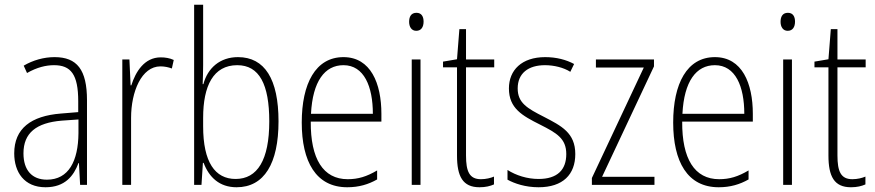

<svg xmlns="http://www.w3.org/2000/svg" viewBox="-20 -780 3691 810"><path d="M210 -539C165 -539 119 -526 80 -503L94 -472C136 -496 174 -505 208 -505C279 -505 310 -466 310 -353V-307L237 -301C111 -291 40 -238 40 -133C40 -54 82 10 172 10C254 10 291 -38 311 -92H313L318 0H347V-357C347 -486 305 -539 210 -539ZM240 -271 311 -276V-218C310 -101 270 -22 178 -22C115 -22 79 -62 79 -133C79 -219 133 -262 240 -271Z M658 -538C589 -538 552 -477 534 -420H531L526 -529H496V0H533V-283C533 -393 577 -500 657 -500C675 -500 692 -496 705 -491L713 -527C696 -535 677 -538 658 -538Z M837 -506V-760H799V0H830L836 -93H839C862 -32 906 10 978 10C1095 10 1155 -91 1155 -268C1155 -446 1097 -539 984 -539C908 -539 856 -493 838 -425H835C836 -448 837 -480 837 -506ZM981 -505C1074 -505 1116 -424 1116 -268C1116 -105 1066 -25 974 -25C887 -25 837 -96 837 -247V-283C837 -418 880 -505 981 -505Z M1429 -539C1311 -539 1253 -427 1253 -263C1253 -98 1313 10 1445 10C1494 10 1534 -2 1571 -23V-61C1527 -35 1491 -24 1447 -24C1343 -24 1290 -110 1291 -267H1589V-300C1589 -428 1544 -539 1429 -539ZM1429 -505C1516 -505 1553 -415 1553 -300H1292C1299 -437 1350 -505 1429 -505Z M1737 -726C1714 -726 1706 -709 1706 -688C1706 -667 1716 -650 1736 -650C1757 -650 1767 -666 1767 -689C1767 -709 1759 -726 1737 -726ZM1754 -529H1717V0H1754Z M2009 -24C1960 -24 1946 -57 1946 -124V-496H2065V-529H1946V-657H1918L1908 -530L1849 -520V-496H1908V-124C1908 -36 1932 10 2003 10C2029 10 2048 5 2064 -2V-35C2050 -29 2030 -24 2009 -24Z M2407 -130C2407 -220 2348 -249 2275 -287C2204 -323 2164 -346 2164 -407C2164 -471 2209 -505 2279 -505C2317 -505 2358 -495 2386 -477L2402 -510C2369 -528 2327 -539 2280 -539C2181 -539 2127 -484 2127 -407C2127 -323 2183 -292 2259 -254C2328 -219 2369 -196 2369 -130C2369 -64 2332 -25 2252 -25C2204 -25 2157 -40 2121 -63V-22C2150 -6 2196 10 2252 10C2355 10 2407 -44 2407 -130Z M2741 0V-34H2520L2739 -500V-529H2494V-495H2696L2477 -29V0Z M2996 -539C2878 -539 2820 -427 2820 -263C2820 -98 2880 10 3012 10C3061 10 3101 -2 3138 -23V-61C3094 -35 3058 -24 3014 -24C2910 -24 2857 -110 2858 -267H3156V-300C3156 -428 3111 -539 2996 -539ZM2996 -505C3083 -505 3120 -415 3120 -300H2859C2866 -437 2917 -505 2996 -505Z M3304 -726C3281 -726 3273 -709 3273 -688C3273 -667 3283 -650 3303 -650C3324 -650 3334 -666 3334 -689C3334 -709 3326 -726 3304 -726ZM3321 -529H3284V0H3321Z M3576 -24C3527 -24 3513 -57 3513 -124V-496H3632V-529H3513V-657H3485L3475 -530L3416 -520V-496H3475V-124C3475 -36 3499 10 3570 10C3596 10 3615 5 3631 -2V-35C3617 -29 3597 -24 3576 -24Z"/></svg>

Font: Noto Sans Ethiopic Condensed ExtraLight
Style: Regular
Weight: 200
Width: 3
Designer: Monotype Design Team
Foundry: Monotype Imaging Inc.
Version: Version 2.102